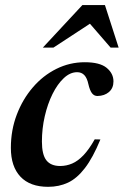

<svg xmlns="http://www.w3.org/2000/svg" viewBox="-20 -710 478 742"><path d="M278 -431Q251 -431 226.5 -408Q202 -385 183 -346.8Q164 -308.5 153 -260.8Q142 -213 142 -163Q142 -112.5 159.2 -90.5Q176.5 -68.5 212.5 -68.5Q236.5 -68.5 258.8 -78Q281 -87.5 302.5 -110Q324 -132.5 346 -171.5L368 -171Q339 -100.5 308.2 -60.5Q277.5 -20.5 242.8 -4.2Q208 12 166 12Q96 12 59 -27.2Q22 -66.5 22 -138.5Q22 -207 44.8 -266.8Q67.5 -326.5 106.8 -372.2Q146 -418 197.8 -443.8Q249.5 -469.5 307.5 -469.5Q366 -469.5 392.2 -447.8Q418.5 -426 418.5 -395.5Q418.5 -369.5 401.2 -354.5Q384 -339.5 356.5 -339Q343.5 -339 335.2 -350Q327 -361 321.5 -385Q316.5 -408.5 305.8 -419.8Q295 -431 278 -431ZM145.5 -526 298.5 -690.5H385.5L438.5 -526H407.5L314 -634H351.5L186.5 -526Z"/></svg>

Font: Newsreader 36pt SemiBold
Style: Italic
Weight: 600
Italic angle: -17°
Designer: Hugues Gentile
Foundry: Production Type
Version: Version 1.003